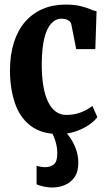

<svg xmlns="http://www.w3.org/2000/svg" viewBox="-20 -588 476 858"><path d="M243 11Q165 11 116.8 -26Q68.5 -63 46.8 -127Q25 -191 24.5 -272Q24.5 -342 41.8 -397Q59 -452 91.5 -489.8Q124 -527.5 169.8 -547.5Q215.5 -567.5 272 -567.5Q312 -567.5 337.8 -561.2Q363.5 -555 380.8 -547.8Q398 -540.5 411.5 -537.5L406 -368.5H320.5L299 -478Q297 -488 290 -493.8Q283 -499.5 273.8 -502Q264.5 -504.5 255 -504.5Q229 -504.5 209 -483Q189 -461.5 178 -416.8Q167 -372 166.5 -301.5Q166.5 -246 173.8 -203.5Q181 -161 195.2 -132.2Q209.5 -103.5 229.8 -89Q250 -74.5 275.5 -74.5Q302 -74.5 323.8 -80.2Q345.5 -86 362.8 -95.2Q380 -104.5 393 -114.5L415 -64.5Q404.5 -49.5 380 -31.8Q355.5 -14 320.2 -1.5Q285 11 243 11ZM213 250Q195.5 250 176.2 245.8Q157 241.5 143.5 236V152.5Q153 156 163.2 157.5Q173.5 159 182.5 159Q203 159 219.5 147.5Q236 136 236 96Q236 74.5 231 54.8Q226 35 219.2 20Q212.5 5 207 -2L249.5 -6.5L269 -2Q280 7.5 294.2 28.2Q308.5 49 319.2 78Q330 107 330 140Q330 180 312.8 204.2Q295.5 228.5 268.8 239.2Q242 250 213 250Z"/></svg>

Font: Merriweather 24pt SemiCondensed
Style: Bold
Weight: 700
Width: 4
Designer: Eben Sorkin
Foundry: Eben Sorkin
Version: Version 2.100